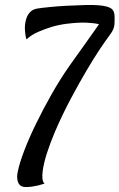

<svg xmlns="http://www.w3.org/2000/svg" viewBox="-20 -748 486 781"><path d="M418 -593.8Q408.2 -581.1 384.8 -545.9Q361.3 -510.7 331.1 -459.5Q300.8 -408.2 267.6 -345.7Q234.4 -283.2 205.1 -215.8Q183.6 -165 169.9 -122.1Q164.1 -103.5 159.7 -85Q155.3 -66.4 153.3 -49.8Q151.4 -33.2 152.8 -20.5Q154.3 -7.8 161.1 -1Q133.8 7.8 112.3 10.7Q100.6 12.7 89.8 12.7Q63.5 14.6 54.7 -3.9Q45.9 -22.5 52.7 -51.8Q59.6 -85.9 79.1 -136.7Q98.6 -187.5 127 -245.6Q155.3 -303.7 189.9 -364.7Q224.6 -425.8 262.7 -480.5Q296.9 -528.3 329.6 -574.2Q362.3 -620.1 382.8 -649.4Q364.3 -654.3 332 -655.8Q299.8 -657.2 252 -651.4Q220.7 -647.5 190.4 -638.7Q165 -630.9 136.2 -618.7Q107.4 -606.4 87.9 -587.9Q85 -595.7 84 -603.5Q83 -611.3 82 -618.2Q81.1 -626 81.1 -633.8Q81.1 -643.6 83 -655.8Q85 -668 89.8 -679.7Q94.7 -691.4 104.5 -700.7Q114.3 -710 129.9 -712.9Q146.5 -715.8 180.7 -719.2Q214.8 -722.7 252.4 -724.6Q290 -726.6 325.2 -727.5Q360.4 -728.5 379.9 -726.6Q418.9 -723.6 433.1 -712.9Q447.3 -702.1 446.3 -674.8Q446.3 -661.1 445.8 -651.9Q445.3 -642.6 442.4 -633.8Q439.5 -625 433.6 -615.7Q427.7 -606.4 418 -593.8Z"/></svg>

Font: Satisfy
Style: Regular
Weight: 400
Designer: Font Diner, Inc
Foundry: Font Diner, Inc
Version: Version 1.001